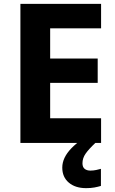

<svg xmlns="http://www.w3.org/2000/svg" viewBox="-20 -734 592 986"><path d="M499.1 0H84.8V-714H499.1V-588.6H237.6V-433.4H481.7V-308.4H237.6V-126.6H499.1ZM403.5 104.4Q403.5 124 414.6 133Q425.7 142.1 444.2 142.1Q458.8 142.1 473.9 139Q489.1 135.9 498.3 133V220.8Q483.1 225.4 464.8 228.8Q446.6 232.2 422.3 232.2Q366.8 232.2 333.3 203.8Q299.8 175.5 299.8 126.6Q299.8 101.3 311.5 76.4Q323.3 51.5 346.9 27.1Q370.5 2.7 405.2 -21.1L469.7 0Q435.7 32 419.6 55.1Q403.5 78.3 403.5 104.4Z"/></svg>

Font: Noto Sans Meetei Mayek
Style: Regular
Weight: 400
Designer: Monotype Design Team and Neelakash Kshetrimayum
Foundry: Monotype Imaging Inc.
Version: Version 2.002